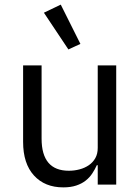

<svg xmlns="http://www.w3.org/2000/svg" viewBox="-20 -799 608 831"><path d="M80 0ZM403 -84H399Q391 -66 379.5 -48.5Q368 -31 351 -17.5Q334 -4 310 4Q286 12 254 12Q174 12 127 -39.5Q80 -91 80 -185V-516H160V-199Q160 -60 278 -60Q302 -60 324.5 -66Q347 -72 364.5 -84Q382 -96 392.5 -114.5Q403 -133 403 -159V-516H483V0H403ZM170 -744 243 -779 328 -609 276 -585Z"/></svg>

Font: Aneliza
Style: Regular
Weight: 400
Designer: Mike Abbink, Paul van der Laan, Pieter van Rosmalen
Foundry: Bold Monday
Version: Version 3.001;September 8, 2019;FontCreator 11.5.0.2425 64-b